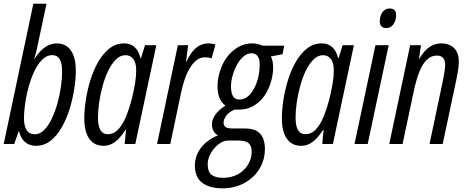

<svg xmlns="http://www.w3.org/2000/svg" viewBox="-20 -780 2534 1040"><path d="M174.8 9.8Q150.4 9.8 131.6 0Q112.8 -9.8 100.8 -27.3Q88.9 -44.9 83.5 -67.9H80.6L57.1 0H0L160.6 -759.8H231.9L180.2 -517.1Q178.2 -508.3 175.8 -498.8Q173.3 -489.3 170.9 -480Q168.5 -470.7 165.5 -460.9H167.5Q183.6 -487.8 202.4 -506.3Q221.2 -524.9 242.7 -534.9Q264.2 -544.9 288.1 -544.9Q320.8 -544.9 343.5 -528.1Q366.2 -511.2 378.4 -478.5Q390.6 -445.8 390.6 -397Q390.6 -353 382.3 -299.1Q374 -245.1 357.4 -190.9Q340.8 -136.7 314.9 -91.1Q289.1 -45.4 254.2 -17.8Q219.2 9.8 174.8 9.8ZM168.5 -52.7Q196.3 -52.7 219.5 -76.2Q242.7 -99.6 260.7 -137.7Q278.8 -175.8 291.3 -220.9Q303.7 -266.1 310.1 -311Q316.4 -356 316.4 -391.6Q316.4 -438.5 303.2 -460Q290 -481.4 263.2 -481.4Q237.8 -481.4 216.6 -463.9Q195.3 -446.3 178.2 -417Q161.1 -387.7 148.2 -351.1Q135.3 -314.5 126.7 -276.1Q118.2 -237.8 114 -202.1Q109.9 -166.5 109.9 -139.6Q109.9 -96.7 124.5 -74.7Q139.2 -52.7 168.5 -52.7Z M540.5 9.8Q507.3 9.8 483.9 -7.3Q460.4 -24.4 448.5 -57.9Q436.5 -91.3 436.5 -139.2Q436.5 -184.1 444.8 -238.3Q453.1 -292.5 469.7 -346.4Q486.3 -400.4 512.2 -445.3Q538.1 -490.2 573 -517.6Q607.9 -544.9 652.3 -544.9Q675.3 -544.9 692.9 -535.9Q710.4 -526.9 722.7 -509Q734.9 -491.2 740.7 -465.3H743.7L765.6 -535.2H826.7L712.9 0H655.3L662.6 -77.6H660.6Q643.1 -50.3 624.5 -30.5Q606 -10.7 585.4 -0.5Q564.9 9.8 540.5 9.8ZM563 -53.2Q597.7 -53.2 622.1 -80.6Q646.5 -107.9 663.6 -150.4Q680.7 -192.9 692.4 -238.3Q704.6 -286.6 711.2 -326.2Q717.8 -365.7 717.8 -399.9Q717.8 -438.5 702.4 -459.7Q687 -481 659.7 -481Q631.8 -481 608.4 -458.3Q585 -435.5 566.9 -398.4Q548.8 -361.3 536.4 -316.4Q523.9 -271.5 517.3 -226.6Q510.7 -181.6 510.7 -144.5Q510.7 -97.7 523.9 -75.4Q537.1 -53.2 563 -53.2Z M830.6 0 943.4 -535.2H999L987.8 -446.8H990.7Q1005.4 -479.5 1022.9 -501.2Q1040.5 -522.9 1062 -533.9Q1083.5 -544.9 1109.9 -544.9Q1119.6 -544.9 1128.7 -543.5Q1137.7 -542 1147 -539.1L1126 -463.4Q1118.2 -466.8 1109.6 -468.3Q1101.1 -469.7 1090.8 -469.7Q1064 -469.7 1043 -452.6Q1022 -435.5 1006.1 -407.7Q990.2 -379.9 979.2 -346.4Q968.3 -313 961.4 -280.3L902.3 0Z M1189 240.2Q1115.2 240.7 1075.2 210Q1035.2 179.2 1035.6 115.2Q1036.6 62 1069.3 19.5Q1102.1 -22.9 1160.6 -46.9Q1145.5 -54.2 1136.7 -70.3Q1127.9 -86.4 1127.9 -106.4Q1127.9 -131.8 1145.5 -157.5Q1163.1 -183.1 1201.2 -208.5Q1181.6 -220.7 1169.9 -247.3Q1158.2 -273.9 1158.2 -312Q1158.2 -365.7 1180.7 -419.7Q1203.1 -473.6 1244.6 -506.8Q1264.6 -524.4 1290.3 -534.7Q1315.9 -544.9 1343.8 -544.9Q1364.3 -544.9 1378.7 -541Q1393.1 -537.1 1401.9 -532.7H1519.5L1510.3 -486.3L1446.8 -474.1Q1453.6 -462.9 1456.5 -447.3Q1459.5 -431.6 1459.5 -413.1Q1459.5 -371.6 1444.6 -326.9Q1429.7 -282.2 1403.8 -250Q1379.9 -220.7 1347.9 -203.6Q1315.9 -186.5 1276.9 -186.5Q1267.1 -186.5 1258.3 -186.3Q1249.5 -186 1245.6 -184.1Q1217.3 -170.9 1204.1 -151.4Q1190.9 -131.8 1190.9 -115.7Q1190.9 -97.7 1205.6 -89.4Q1210.9 -86.9 1218.5 -85.7Q1226.1 -84.5 1235.4 -84H1308.1Q1347.7 -84 1371.1 -70.1Q1394.5 -56.2 1404.8 -31.2Q1415 -6.3 1415 26.4Q1415 79.6 1391.8 123.3Q1368.7 167 1330.1 194.3Q1301.3 216.3 1264.6 228Q1228 239.7 1189 240.2ZM1191.9 183.1Q1220.7 182.6 1247.3 173.3Q1273.9 164.1 1294.4 146Q1315.9 127.9 1329.6 100.3Q1343.3 72.8 1343.3 43Q1343.3 28.8 1340.1 17.3Q1336.9 5.9 1328.1 -3.4Q1321.3 -10.3 1308.3 -14.2Q1295.4 -18.1 1276.4 -18.6H1214.4Q1189.9 -18.6 1164.6 0.7Q1139.2 20 1122.1 49.6Q1105 79.1 1105 109.4Q1105 152.3 1127.9 168.2Q1150.9 184.1 1191.9 183.1ZM1277.8 -240.7Q1307.1 -240.7 1330.6 -264.9Q1354 -289.1 1368.9 -328.6Q1383.8 -368.2 1386.2 -414.6Q1387.7 -436 1384.8 -452.6Q1381.8 -469.2 1373 -479Q1367.7 -484.9 1360.1 -488Q1352.5 -491.2 1341.8 -491.2Q1319.3 -491.2 1300 -475.1Q1280.8 -459 1265.9 -433.1Q1251 -407.2 1241.9 -377.4Q1232.9 -347.7 1231.4 -319.8Q1231 -303.2 1232.7 -288.8Q1234.4 -274.4 1239.3 -264.6Q1249.5 -240.7 1277.8 -240.7Z M1610.8 9.8Q1577.6 9.8 1554.2 -7.3Q1530.8 -24.4 1518.8 -57.9Q1506.8 -91.3 1506.8 -139.2Q1506.8 -184.1 1515.1 -238.3Q1523.4 -292.5 1540 -346.4Q1556.6 -400.4 1582.5 -445.3Q1608.4 -490.2 1643.3 -517.6Q1678.2 -544.9 1722.7 -544.9Q1745.6 -544.9 1763.2 -535.9Q1780.8 -526.9 1793 -509Q1805.2 -491.2 1811 -465.3H1814L1835.9 -535.2H1897L1783.2 0H1725.6L1732.9 -77.6H1731Q1713.4 -50.3 1694.8 -30.5Q1676.3 -10.7 1655.8 -0.5Q1635.3 9.8 1610.8 9.8ZM1633.3 -53.2Q1668 -53.2 1692.4 -80.6Q1716.8 -107.9 1733.9 -150.4Q1751 -192.9 1762.7 -238.3Q1774.9 -286.6 1781.5 -326.2Q1788.1 -365.7 1788.1 -399.9Q1788.1 -438.5 1772.7 -459.7Q1757.3 -481 1730 -481Q1702.1 -481 1678.7 -458.3Q1655.3 -435.5 1637.2 -398.4Q1619.1 -361.3 1606.7 -316.4Q1594.2 -271.5 1587.6 -226.6Q1581.1 -181.6 1581.1 -144.5Q1581.1 -97.7 1594.2 -75.4Q1607.4 -53.2 1633.3 -53.2Z M1900.4 0 2013.7 -535.2H2085.4L1971.7 0ZM2072.8 -627.9Q2055.2 -627.9 2046.1 -637.5Q2037.1 -647 2037.1 -665Q2037.1 -682.1 2043 -697.8Q2048.8 -713.4 2060.8 -723.6Q2072.8 -733.9 2090.8 -733.9Q2107.9 -733.9 2116.7 -725.3Q2125.5 -716.8 2125.5 -698.7Q2125.5 -669.9 2111.3 -648.9Q2097.2 -627.9 2072.8 -627.9Z M2088.4 0 2201.7 -535.2H2260.3L2250 -462.4H2252.4Q2267.1 -489.3 2285.2 -507.6Q2303.2 -525.9 2325 -535.4Q2346.7 -544.9 2371.1 -544.9Q2397.9 -544.9 2419.2 -534.4Q2440.4 -523.9 2452.9 -502.2Q2465.3 -480.5 2465.3 -445.8Q2465.3 -424.8 2460.7 -397Q2456.1 -369.1 2450.7 -342.8L2377.9 0H2306.6L2377 -333.5Q2382.3 -358.4 2386.7 -384.5Q2391.1 -410.6 2391.1 -431.2Q2391.1 -454.1 2379.9 -466.6Q2368.7 -479 2346.2 -479Q2315.9 -479 2292.7 -457Q2269.5 -435.1 2252.2 -392.6Q2234.9 -350.1 2221.7 -288.1L2160.6 0Z"/></svg>

Font: Open Sans Condensed
Style: Italic
Weight: 400
Width: 3
Italic angle: -12°
Designer: Monotype Design Team
Foundry: Monotype Imaging Inc.
Version: Version 3.000